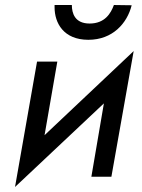

<svg xmlns="http://www.w3.org/2000/svg" viewBox="-20 -706 569 767"><path d="M198 -686C198 -683 198 -680 198 -677C198 -614 234 -547 333 -547C430 -547 488 -613 506 -685L435 -686C423 -653 399 -612 338 -612C279 -612 267 -653 267 -686ZM209 -460H128L40 41L395 -293L345 0H425L514 -502L158 -166Z"/></svg>

Font: Jost
Style: Italic
Weight: 400
Italic angle: -5°
Version: Version 3.710